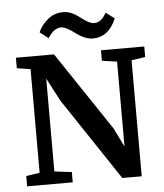

<svg xmlns="http://www.w3.org/2000/svg" viewBox="-52 -772 698 818"><g transform="rotate(-5 297.0 -363.0)"><path d="M365 -603Q332 -603 293 -632.5Q254 -662 234 -662Q223 -662 212.5 -656.5Q202 -651 197.5 -646.5Q193 -642 185 -632L177 -621L141 -649Q153 -678 181.5 -702Q210 -726 249 -726Q282 -726 319 -697Q356 -668 375 -668Q384 -668 392 -670.5Q400 -673 406 -678.5Q412 -684 415 -687.5Q418 -691 423 -699Q428 -707 429 -708L465 -680Q433 -603 365 -603ZM31 0V-44L89 -53V-496L31 -505V-550H194L419 -214L459 -133V-496L395 -505V-550H580V-505L521 -496V0H438L204 -351L152 -450V-53L226 -44V0Z"/></g></svg>

Font: Aikya SemiBold
Style: Regular
Weight: 600
Designer: Neelakash Kshetrimayum (Latin subset based on Merriweather by Eben Sorkin)
Foundry: Brand New Type
Version: Version 1.00 b005